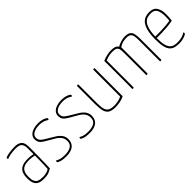

<svg xmlns="http://www.w3.org/2000/svg" viewBox="175 -1397 2293 2293"><g transform="rotate(-45 1321.5 -250.0)"><path d="M190 10Q163 11 137.5 7Q112 3 91 -11Q70 -25 57.5 -54.5Q45 -84 45 -135Q45 -189 59 -221Q73 -253 97 -269.5Q121 -286 151 -291.5Q181 -297 212 -297Q238 -297 261.5 -294.5Q285 -292 303 -287Q303 -287 303 -305.5Q303 -324 303 -347.5Q303 -371 303 -385Q303 -428 290 -449.5Q277 -471 254.5 -478.5Q232 -486 204 -486Q147 -486 106 -477.5Q65 -469 48 -460Q46 -464 45 -466.5Q44 -469 44 -473Q44 -478 45 -481.5Q46 -485 49 -486Q66 -495 111.5 -502.5Q157 -510 209 -510Q265 -510 296 -483.5Q327 -457 327 -389V-323Q327 -266 326 -213.5Q325 -161 324 -114.5Q323 -68 321 -28Q309 -21 277.5 -5.5Q246 10 190 10ZM197 -14Q231 -14 259 -24Q287 -34 297 -43Q299 -70 300.5 -107Q302 -144 302.5 -185Q303 -226 303 -264Q284 -269 260 -272Q236 -275 217 -275Q189 -275 162.5 -271Q136 -267 115 -253.5Q94 -240 81.5 -212Q69 -184 69 -136Q69 -91 79.5 -66Q90 -41 108.5 -30Q127 -19 150 -16.5Q173 -14 197 -14Z M564 10Q501 10 467 -2.5Q433 -15 433 -25Q433 -30 434.5 -34.5Q436 -39 441 -43Q464 -28 492 -21Q520 -14 563 -14Q625 -14 663 -37Q701 -60 701 -111Q701 -149 683 -177Q665 -205 627 -230L512 -297Q463 -326 450 -349Q437 -372 437 -402Q437 -437 458.5 -461Q480 -485 517 -497.5Q554 -510 598 -510Q641 -510 669.5 -501.5Q698 -493 713 -483Q728 -473 728 -467Q728 -460 719 -449Q691 -468 663.5 -477Q636 -486 598 -486Q541 -486 501 -465Q461 -444 461 -403Q461 -381 472.5 -362.5Q484 -344 521 -321L648 -244Q686 -218 705.5 -188Q725 -158 725 -120Q725 -55 683 -22.5Q641 10 564 10Z M959 10Q896 10 862 -2.5Q828 -15 828 -25Q828 -30 829.5 -34.5Q831 -39 836 -43Q859 -28 887 -21Q915 -14 958 -14Q1020 -14 1058 -37Q1096 -60 1096 -111Q1096 -149 1078 -177Q1060 -205 1022 -230L907 -297Q858 -326 845 -349Q832 -372 832 -402Q832 -437 853.5 -461Q875 -485 912 -497.5Q949 -510 993 -510Q1036 -510 1064.5 -501.5Q1093 -493 1108 -483Q1123 -473 1123 -467Q1123 -460 1114 -449Q1086 -468 1058.5 -477Q1031 -486 993 -486Q936 -486 896 -465Q856 -444 856 -403Q856 -381 867.5 -362.5Q879 -344 916 -321L1043 -244Q1081 -218 1100.5 -188Q1120 -158 1120 -120Q1120 -55 1078 -22.5Q1036 10 959 10Z M1392 10Q1334 10 1302.5 -8.5Q1271 -27 1258.5 -69.5Q1246 -112 1246 -185V-490Q1246 -495 1247 -497Q1248 -499 1253 -499.5Q1258 -500 1270 -500V-178Q1270 -114 1281 -78.5Q1292 -43 1320 -28.5Q1348 -14 1400 -14Q1420 -14 1455.5 -20Q1491 -26 1521 -42V-490Q1521 -495 1523 -497Q1525 -499 1530.5 -499.5Q1536 -500 1545 -500V-23Q1508 -4 1466.5 3Q1425 10 1392 10Z M1688 0V-477Q1729 -494 1764.5 -502Q1800 -510 1833 -510Q1890 -510 1914 -492.5Q1938 -475 1942.5 -443.5Q1947 -412 1947 -368V-10Q1947 -5 1946 -3Q1945 -1 1940 -0.5Q1935 0 1923 0V-367Q1923 -406 1919.5 -432.5Q1916 -459 1897.5 -472.5Q1879 -486 1834 -486Q1806 -486 1776.5 -480.5Q1747 -475 1712 -459V-10Q1712 -5 1710.5 -3Q1709 -1 1704 -0.5Q1699 0 1688 0ZM1923 0V-464Q1947 -480 1972 -490Q1997 -500 2021.5 -505Q2046 -510 2068 -510Q2117 -510 2140.5 -493Q2164 -476 2171.5 -442.5Q2179 -409 2179 -360V-10Q2179 -5 2178 -3Q2177 -1 2172 -0.5Q2167 0 2155 0V-367Q2155 -429 2139.5 -457.5Q2124 -486 2069 -486Q2041 -486 2010 -478.5Q1979 -471 1947 -449V-10Q1947 -5 1945.5 -3Q1944 -1 1939 -0.5Q1934 0 1923 0Z M2469 10Q2433 10 2402 2.5Q2371 -5 2348 -28Q2325 -51 2312.5 -97.5Q2300 -144 2300 -221Q2300 -320 2317 -378.5Q2334 -437 2361 -465Q2388 -493 2419.5 -501.5Q2451 -510 2480 -510Q2548 -510 2576.5 -466Q2605 -422 2605 -354Q2605 -325 2603.5 -297Q2602 -269 2598 -246Q2553 -237 2504 -233Q2455 -229 2413 -228Q2371 -227 2345 -227.5Q2319 -228 2319 -228V-252Q2319 -252 2345.5 -251.5Q2372 -251 2412.5 -252Q2453 -253 2497 -256.5Q2541 -260 2577 -267Q2579 -290 2580 -307Q2581 -324 2581 -342Q2580 -408 2560 -447Q2540 -486 2481 -486Q2457 -486 2430 -480Q2403 -474 2378.5 -449Q2354 -424 2339 -369Q2324 -314 2324 -217Q2324 -147 2335 -106.5Q2346 -66 2366 -46Q2386 -26 2412 -20Q2438 -14 2468 -14Q2505 -14 2539.5 -23.5Q2574 -33 2596 -51Q2599 -45 2600 -40Q2601 -35 2601 -32Q2601 -25 2582.5 -15Q2564 -5 2534 2.5Q2504 10 2469 10Z"/></g></svg>

Font: Yanone Kaffeesatz ExtraLight
Style: Regular
Weight: 200
Designer: Yanone (Cyrillic: Daniel Pouzeot, Huerta Tipografica, and Cyreal)
Foundry: Yanone
Version: Version 2.003